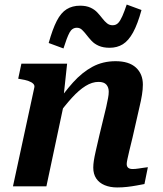

<svg xmlns="http://www.w3.org/2000/svg" viewBox="-20 -819 715 844"><path d="M37 0H184L266 -386L259 -390L275 -539H74L60 -473L71 -471Q91 -468 105 -463Q119 -458 126 -451Q133 -444 131 -435ZM563 -216 593 -348Q600 -377 604 -401.5Q608 -426 608 -447Q608 -494 577.5 -522Q547 -550 488 -550Q432 -550 386.5 -525.5Q341 -501 301 -456.5Q261 -412 222 -354L230 -307Q265 -355 296 -389Q327 -423 356 -441Q385 -459 413 -459Q437 -459 447.5 -447Q458 -435 458 -416Q458 -403 455 -388Q452 -373 447 -349L417 -225Q407 -182 401 -155.5Q395 -129 392.5 -112.5Q390 -96 390 -82Q390 -54 403 -34.5Q416 -15 440 -5Q464 5 495 5Q518 5 539.5 2.5Q561 0 580 -3.5Q599 -7 615 -10L630 -84Q622 -83 611 -81.5Q600 -80 587.5 -78Q575 -76 563 -76Q550 -76 543.5 -81.5Q537 -87 537 -98Q537 -105 540 -119Q543 -133 548.5 -156.5Q554 -180 563 -216ZM462 -609Q434 -609 414.5 -617.5Q395 -626 382.5 -639.5Q370 -653 360 -666Q350 -679 340.5 -688Q331 -697 318 -697Q297 -697 285.5 -675.5Q274 -654 259 -606L194 -630Q211 -691 229.5 -727Q248 -763 273 -778.5Q298 -794 332 -794Q359 -794 377.5 -785.5Q396 -777 408 -764Q420 -751 430 -738Q440 -725 450.5 -716.5Q461 -708 475 -708Q490 -708 499.5 -718Q509 -728 518 -748.5Q527 -769 537 -799L602 -775Q585 -713 565 -676.5Q545 -640 520 -624.5Q495 -609 462 -609Z"/></svg>

Font: Roboto Serif 20pt SemiBold
Style: Italic
Weight: 600
Italic angle: -10°
Version: Version 1.007